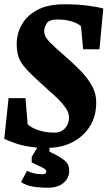

<svg xmlns="http://www.w3.org/2000/svg" viewBox="-30 -680 502 896"><path d="M196 196Q152 196 122 190.5Q92 185 68 170L96 117Q107 122 124 127.5Q141 133 170 133Q178 133 182 129.5Q186 126 186 122Q186 116 182.5 111.5Q179 107 164 100L118 78V52L144 9Q82 3 43 -11Q4 -25 -10 -32L10 -222H89L99 -100Q115 -84 149.5 -72.5Q184 -61 223 -61Q254 -61 273 -81Q292 -101 292 -132Q292 -146 285 -161.5Q278 -177 258.5 -199.5Q239 -222 200 -256Q154 -297 124.5 -325Q95 -353 78 -375.5Q61 -398 54.5 -421Q48 -444 48 -475Q48 -523 71.5 -565Q95 -607 144 -633.5Q193 -660 269 -660Q334 -660 381.5 -653.5Q429 -647 452 -640L434 -450H358L348 -558Q332 -572 303 -580.5Q274 -589 239 -589Q199 -589 187.5 -570Q176 -551 176 -534Q176 -524 181 -512Q186 -500 206 -479.5Q226 -459 270 -421Q307 -389 341 -355Q375 -321 397 -283.5Q419 -246 419 -201Q419 -138 390 -91.5Q361 -45 312 -18.5Q263 8 201 10V28L235 45Q258 57 275.5 72.5Q293 88 293 117Q293 141 280 159Q267 177 245.5 186.5Q224 196 196 196Z"/></svg>

Font: Faustina ExtraBold
Style: Italic
Weight: 800
Italic angle: -8°
Designer: Alfonso Garcia
Foundry: http://www.omnibus-type.com
Version: Version 1.200